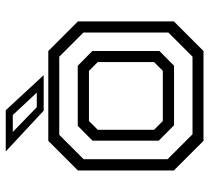

<svg xmlns="http://www.w3.org/2000/svg" viewBox="-50 -678 728 668"><g transform="rotate(-90 314.0 -344.0)"><path d="M158 0 55 -103V-437L158 -540H470.5L573.5 -437V-103L470.5 0ZM180.8 -38.2H450.8L534.8 -122.2V-417.8L450.8 -501.8H178.8L94.2 -417.2V-124.8ZM212.2 -102.5 158.5 -155.8V-386.2L210.2 -437.5H419.2L470.5 -386.8V-153.2L419.2 -102.5ZM227 -141.5H401.5L432 -172V-368L401.5 -398.5H227L196.5 -368V-172ZM386.5 -556H263L121 -688H264.5ZM325.8 -580 247.8 -663.5H188.8L275.2 -580Z"/></g></svg>

Font: Tourney Thin
Style: Regular
Weight: 100
Designer: Tyler Finck
Foundry: Etcetera Type Co
Version: Version 1.015